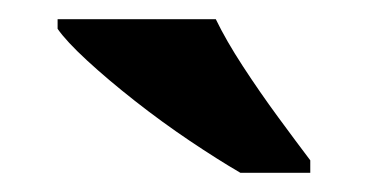

<svg xmlns="http://www.w3.org/2000/svg" viewBox="-20 -786 383 200"><path d="M230.4 -606Q206.4 -620 177.4 -639.5Q148.4 -659 120.4 -681Q92.4 -703 70.7 -723Q49 -743 40 -756V-766H204.8Q215.4 -744 233 -717Q250.6 -690 269.7 -664Q288.8 -638 303.2 -619V-606Z"/></svg>

Font: Noto Serif Hentaigana ExtraLight
Style: Regular
Weight: 200
Designer: Kazuhiro Yamada
Foundry: nipponia
Version: Version 1.000